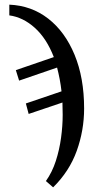

<svg xmlns="http://www.w3.org/2000/svg" viewBox="-20 -564 401 824"><path d="M177 213Q204 175 219.5 127Q235 79 242 27.5Q249 -24 249 -71Q249 -96 248 -124L103 -75L91 -120L244 -172Q241 -199 236 -225Q231 -251 225 -274L62 -218L48 -263L211 -319Q180 -399 129.5 -444.5Q79 -490 20 -498V-544Q115 -540 187 -484Q259 -428 300 -329Q341 -230 341 -98Q341 -5 309.5 83Q278 171 208 240Z"/></svg>

Font: Noto Serif SemiCondensed
Style: Regular
Weight: 400
Width: 4
Designer: Monotype Design Team
Foundry: Monotype Imaging Inc.
Version: Version 2.013